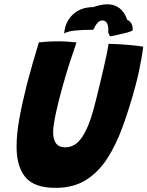

<svg xmlns="http://www.w3.org/2000/svg" viewBox="-20 -871 696 906"><path d="M242.6 15.5Q141.6 15.5 99.9 -34.9Q58.2 -85.2 58.2 -179Q58.2 -239.6 71.8 -313.9Q85.4 -388.2 107.9 -476.9Q119.8 -522.5 133.9 -571.4Q148.1 -620.4 163.5 -671.1Q184.4 -673.2 206.6 -674.7Q228.8 -676.1 247.8 -676.1Q273 -676.1 297.4 -674.6Q321.9 -673 341.1 -670.9Q327.2 -631 310.5 -580.1Q293.8 -529.1 279.2 -476.8Q266.1 -430.8 255.2 -386.6Q244.2 -342.4 237.5 -306.2Q230.8 -270 230.8 -247.8Q230.8 -175.8 286.9 -175.8Q336.6 -175.8 368.5 -225.6Q400.4 -275.4 422 -357.2Q427.4 -377.2 435.4 -409.1Q443.4 -441 452.2 -478.3Q461.1 -515.6 469.6 -552.1Q478 -588.5 484.1 -618.2Q490.1 -647.9 492.1 -664.2Q512 -664.2 537.9 -662.6Q563.8 -661 589 -658.9Q614.2 -656.9 632.5 -654.4Q650.8 -652 655.8 -650.5Q652.6 -624 647.1 -592.7Q641.6 -561.4 634.4 -528Q627.1 -494.6 617.9 -461.1Q590.8 -361.2 559.4 -274.8Q528 -188.2 486 -123Q444 -57.8 384.8 -21.1Q325.5 15.5 242.6 15.5ZM282.8 -713.2Q287 -768 323.8 -802.5Q360.6 -837 419.6 -837.5Q486.1 -860.4 525.2 -843.3Q564.2 -826.2 579.9 -777.9Q594.9 -770.8 600.9 -758.2Q606.9 -745.6 606.1 -727.1Q594.5 -720.9 574.5 -715.8Q554.5 -710.6 533.7 -706.5Q512.9 -702.4 498.5 -699.1Q496.5 -704.2 494.9 -708.9Q493.2 -713.6 490.8 -717.8Q492.1 -743.1 487.7 -755.2Q483.2 -767.2 475.4 -771.5Q464.9 -777.5 450.9 -771.6Q436.9 -765.8 420.2 -730.5Q371 -730.5 335.7 -727.1Q300.4 -723.6 282.8 -713.2Z"/></svg>

Font: Grandstander Thin
Style: Italic
Weight: 100
Italic angle: -15°
Designer: Tyler Finck
Foundry: Etcetera Type Co
Version: Version 1.200